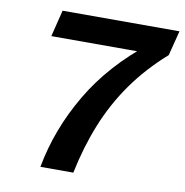

<svg xmlns="http://www.w3.org/2000/svg" viewBox="-76 -732 774 804"><g transform="rotate(10 311.5 -330.0)"><path d="M126 -660H623L596 -554Q511 -479 450.5 -393.5Q390 -308 350.5 -210Q311 -112 288 0H148Q178 -164 267 -315Q356 -466 510 -586L524 -547H98Z"/></g></svg>

Font: Kantumruy Pro SemiBold
Style: Italic
Weight: 600
Italic angle: -13°
Version: Version 1.002